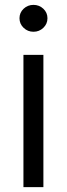

<svg xmlns="http://www.w3.org/2000/svg" viewBox="-20 -764 272 784"><path d="M75.7 0V-540H157.2V0ZM116.7 -634.3Q93.3 -634.3 76.4 -650.4Q59.6 -666.5 59.6 -689.5Q59.6 -712.4 76.4 -728.3Q93.3 -744.1 116.7 -744.1Q140.1 -744.1 157 -728.3Q173.8 -712.4 173.8 -689.5Q173.8 -666.5 157 -650.4Q140.1 -634.3 116.7 -634.3Z"/></svg>

Font: V-Inter
Style: Regular-375
Weight: 375
Designer: Rasmus Andersson
Foundry: rsms
Version: Version 4.000;git-4146feb